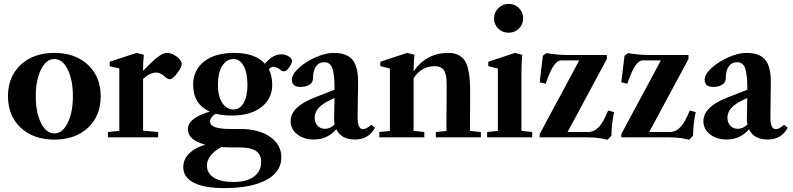

<svg xmlns="http://www.w3.org/2000/svg" viewBox="-20 -714 4120 998"><path d="M262.7 11.7Q153.8 11.7 87.6 -50.3Q21.5 -112.3 21.5 -213.9Q21.5 -315.4 87.6 -377.2Q153.8 -439 262.7 -439Q371.1 -439 437.3 -377Q503.4 -314.9 503.4 -213.4Q503.4 -111.8 437.3 -50Q371.1 11.7 262.7 11.7ZM262.7 -20.5Q304.7 -20.5 331.8 -75Q358.9 -129.4 358.9 -213.9Q358.9 -298.3 331.8 -352.8Q304.7 -407.2 262.7 -407.2Q220.2 -407.2 193.1 -352.8Q166 -298.3 166 -213.9Q166 -129.4 193.1 -75Q220.2 -20.5 262.7 -20.5Z M541 0V-27.8L600.1 -33.7V-357.9L550.3 -370.1V-393.1L689.5 -439L727.5 -429.2Q723.6 -389.2 723.6 -345.7Q775.4 -400.4 806.6 -422.4Q829.1 -439 848.1 -439Q872.6 -439 898.4 -419.9Q924.3 -400.9 924.3 -380.9Q924.3 -364.3 901.1 -333.3Q877.9 -302.2 862.3 -302.2Q851.6 -302.2 838.9 -314Q813.5 -336.9 793 -336.9Q759.3 -336.9 723.6 -303.7V-34.7L802.2 -27.8V0Z M1183.6 -113.3Q1138.2 -113.3 1101.6 -123Q1071.8 -104 1071.8 -82.5Q1071.8 -62.5 1098.1 -53Q1124.5 -43.5 1181.6 -43.5H1229.5Q1325.7 -43.5 1384 -2.7Q1442.4 38.1 1442.4 104Q1442.4 179.2 1364.3 221.4Q1286.1 263.7 1146 263.7Q1042 263.7 987.3 235.8Q932.6 208 932.6 154.8Q932.6 114.7 962.6 84.5Q992.7 54.2 1047.4 38.1Q956.5 14.2 956.5 -43Q956.5 -100.6 1070.3 -133.8Q983.9 -172.9 983.9 -273.4Q983.9 -349.1 1040.5 -394Q1097.2 -439 1196.8 -439Q1306.2 -439 1356.9 -382.8Q1398.9 -431.6 1440.9 -431.6Q1466.8 -431.6 1484.4 -418.5Q1497.6 -409.2 1497.6 -397Q1497.6 -384.8 1483.4 -364Q1469.2 -343.3 1456.5 -343.3Q1445.3 -343.3 1436 -352.1Q1431.2 -357.4 1419.7 -362.3Q1408.2 -367.2 1400.4 -367.2Q1389.2 -367.2 1377.4 -354Q1395 -318.8 1395 -272.9Q1395 -201.2 1338.6 -157.2Q1282.2 -113.3 1183.6 -113.3ZM1193.4 -145Q1226.6 -145 1246.3 -178.7Q1266.1 -212.4 1266.1 -273.4Q1266.1 -335.9 1246.3 -371.6Q1226.6 -407.2 1193.4 -407.2Q1158.2 -407.2 1135.5 -371.8Q1112.8 -336.4 1112.8 -273.4Q1112.8 -213.4 1135.5 -179.2Q1158.2 -145 1193.4 -145ZM1055.7 145.5Q1055.7 187 1091.8 209.5Q1127.9 231.9 1193.8 231.9Q1261.7 231.9 1299.6 204.3Q1337.4 176.8 1337.4 127.4Q1337.4 88.4 1309.8 70.3Q1282.2 52.2 1223.1 52.2H1177.7Q1152.3 52.2 1129.9 50.8Q1094.2 69.8 1075 94.5Q1055.7 119.1 1055.7 145.5Z M1611.3 11.2Q1559.6 11.2 1525.1 -15.9Q1490.7 -43 1490.7 -84Q1490.7 -158.7 1615.2 -207L1719.2 -247.6Q1719.2 -328.1 1707.5 -359.4Q1695.8 -390.6 1666 -390.6Q1637.7 -390.6 1622.3 -368.7Q1606.9 -346.7 1606.9 -306.2Q1606.9 -286.1 1589.1 -274.2Q1571.3 -262.2 1541 -262.2Q1497.1 -262.2 1497.1 -300.3Q1497.1 -327.1 1532.7 -360.1Q1568.4 -393.1 1620.1 -416Q1671.9 -439 1713.9 -439Q1782.2 -439 1811.8 -403.8Q1841.3 -368.7 1841.3 -287.6Q1841.3 -255.9 1838.9 -102.1Q1838.4 -75.7 1845.5 -59.1Q1852.5 -42.5 1866.7 -42.5Q1884.3 -42.5 1910.2 -65.4L1928.7 -49.8Q1896.5 11.2 1825.2 11.2Q1753.4 11.2 1728 -42Q1681.2 11.2 1611.3 11.2ZM1615.7 -102.1Q1615.7 -76.2 1630.9 -60.3Q1646 -44.4 1669.9 -44.4Q1695.8 -44.4 1719.7 -66.9Q1715.8 -82.5 1716.8 -101.6Q1718.8 -170.9 1718.8 -204.6L1701.2 -196.3Q1656.7 -175.8 1636.2 -153.1Q1615.7 -130.4 1615.7 -102.1Z M1951.7 0V-27.8L2006.8 -33.2V-357.9L1957 -370.1V-393.1L2096.2 -439L2134.3 -429.2Q2129.9 -390.6 2129.9 -343.3Q2195.8 -439 2310.5 -439Q2338.9 -439 2359.1 -429.7Q2379.4 -420.4 2391.8 -404.5Q2404.3 -388.7 2411.4 -362.1Q2418.5 -335.4 2421.1 -306.2Q2423.8 -276.9 2423.8 -235.8Q2423.8 -99.1 2422.9 -33.7L2479.5 -27.8V0H2245.6V-27.8L2300.3 -33.2Q2301.8 -143.6 2301.8 -261.2Q2301.8 -284.2 2300.8 -299.1Q2299.8 -314 2296.1 -328.9Q2292.5 -343.8 2285.6 -351.8Q2278.8 -359.9 2267.3 -365Q2255.9 -370.1 2239.3 -370.1Q2170.4 -370.1 2129.9 -307.6V-33.7L2185.5 -27.8V0Z M2547.9 -618.7Q2547.9 -648.9 2570.3 -671.4Q2592.8 -693.8 2623.5 -693.8Q2655.3 -693.8 2677.2 -672.1Q2699.2 -650.4 2699.2 -618.7Q2699.2 -586.9 2677.2 -565.4Q2655.3 -543.9 2623.5 -543.9Q2591.8 -543.9 2569.8 -565.4Q2547.9 -586.9 2547.9 -618.7ZM2512.2 0V-27.8L2567.9 -33.7V-357.9L2518.1 -370.1V-393.1L2656.7 -439L2694.8 -429.2Q2690.4 -390.6 2690.4 -341.8V-33.7L2746.1 -27.8V0Z M3137.7 12.7Q3091.3 0 3037.6 0H2785.2V-17.1L2990.7 -399.9H2896.5Q2876 -399.9 2856.4 -370.1Q2839.8 -346.2 2816.4 -278.8L2785.2 -286.1L2801.8 -424.3L2820.8 -438Q2874 -428.2 2929.7 -428.2H3134.3V-407.2L2930.2 -27.8H3037.1Q3067.9 -27.8 3092.3 -53.2Q3116.7 -78.6 3141.1 -139.6L3171.9 -131.3Q3158.2 -65.9 3158.2 -8.8Z M3562 12.7Q3515.6 0 3461.9 0H3209.5V-17.1L3415 -399.9H3320.8Q3300.3 -399.9 3280.8 -370.1Q3264.2 -346.2 3240.7 -278.8L3209.5 -286.1L3226.1 -424.3L3245.1 -438Q3298.3 -428.2 3354 -428.2H3558.6V-407.2L3354.5 -27.8H3461.4Q3492.2 -27.8 3516.6 -53.2Q3541 -78.6 3565.4 -139.6L3596.2 -131.3Q3582.5 -65.9 3582.5 -8.8Z M3756.8 11.2Q3705.1 11.2 3670.7 -15.9Q3636.2 -43 3636.2 -84Q3636.2 -158.7 3760.7 -207L3864.7 -247.6Q3864.7 -328.1 3853 -359.4Q3841.3 -390.6 3811.5 -390.6Q3783.2 -390.6 3767.8 -368.7Q3752.4 -346.7 3752.4 -306.2Q3752.4 -286.1 3734.6 -274.2Q3716.8 -262.2 3686.5 -262.2Q3642.6 -262.2 3642.6 -300.3Q3642.6 -327.1 3678.2 -360.1Q3713.9 -393.1 3765.6 -416Q3817.4 -439 3859.4 -439Q3927.7 -439 3957.3 -403.8Q3986.8 -368.7 3986.8 -287.6Q3986.8 -255.9 3984.4 -102.1Q3983.9 -75.7 3991 -59.1Q3998 -42.5 4012.2 -42.5Q4029.8 -42.5 4055.7 -65.4L4074.2 -49.8Q4042 11.2 3970.7 11.2Q3898.9 11.2 3873.5 -42Q3826.7 11.2 3756.8 11.2ZM3761.2 -102.1Q3761.2 -76.2 3776.4 -60.3Q3791.5 -44.4 3815.4 -44.4Q3841.3 -44.4 3865.2 -66.9Q3861.3 -82.5 3862.3 -101.6Q3864.3 -170.9 3864.3 -204.6L3846.7 -196.3Q3802.2 -175.8 3781.7 -153.1Q3761.2 -130.4 3761.2 -102.1Z"/></svg>

Font: Elstob 14pt
Style: Bold
Weight: 700
Designer: Peter S. Baker
Version: Version 1.015